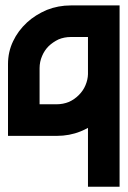

<svg xmlns="http://www.w3.org/2000/svg" viewBox="-20 -506 475 715"><path d="M425.3 -485.8V189.5H307.6V-29.8Q294.4 -22.5 279.8 -16.6Q238.8 0 191.4 0H9.8V-267.1Q9.8 -313 28.8 -352.5Q46.9 -391.1 80.6 -422.4Q111.3 -450.7 154.8 -469.2Q196.8 -485.8 243.7 -485.8ZM298.3 -188.5Q307.1 -209.5 307.6 -229.5V-368.2H243.7Q219.7 -368.2 198.2 -359.4Q176.8 -349.1 161.1 -334Q145.5 -318.4 136.7 -297.4Q127.4 -275.9 127.4 -252V-117.7H191.4Q214.8 -117.7 236.8 -126.5Q257.3 -135.7 273.4 -151.9Q290 -168.5 298.3 -188.5Z"/></svg>

Font: Sangha Kali
Style: Regular
Weight: 400
Designer: Seslavinskaya Anna
Foundry: Popkern
Version: Version 2.000;PS 002.000;hotconv 1.0.88;makeotf.lib2.5.64775